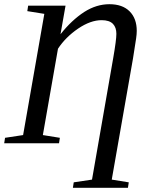

<svg xmlns="http://www.w3.org/2000/svg" viewBox="-31 -681 710 914"><path d="M582 187 578 213H316L320 187L407 174L508 -405Q523 -491 523 -520Q523 -550 507 -567Q490 -585 453 -585Q400 -585 341 -545Q281 -504 245 -449L173 -38L254 -25L250 1H-11L-7 -25L79 -38L180 -615L99 -628L103 -654H281L257 -518Q310 -585 370 -624Q428 -661 490 -661Q552 -661 586 -627Q620 -593 620 -534Q620 -519 617 -498Q614 -477 602 -402L501 174Z"/></svg>

Font: Libra Serif Modern
Style: Italic
Weight: 400
Italic angle: -12°
Designer: Stefan Peev, Context Ltd
Foundry: Stefan Peev, Context Ltd
Version: Version 1.000